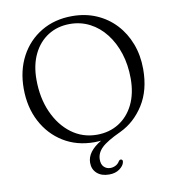

<svg xmlns="http://www.w3.org/2000/svg" viewBox="-98 -799 985 1095"><g transform="rotate(-10 395.0 -251.0)"><path d="M393 -714.5Q470 -714.5 533.5 -687Q597 -659.5 643.2 -610Q689.5 -560.5 715 -493.2Q740.5 -426 740.5 -346.5Q740.5 -224.5 687 -140.2Q633.5 -56 550.5 -16.5Q468 21.5 437.5 51.5Q407 81.5 407 119Q407 147.5 422 162Q437 176.5 459 176.5Q474.5 176.5 489 169.2Q503.5 162 512 147.5Q518.5 138 526.5 139.5Q530.5 140 533.5 144Q536.5 148 534.5 156Q530.5 176.5 506.5 194.2Q482.5 212 445.5 212Q401.5 212 375.5 188.8Q349.5 165.5 349.5 127.5Q349.5 63.5 433 14Q411 16 394 16Q293 16 215.5 -31.8Q138 -79.5 94 -163.2Q50 -247 50 -354.5Q50 -459.5 93.2 -540.8Q136.5 -622 214 -668.2Q291.5 -714.5 393 -714.5ZM661 -306Q661 -385 639.5 -451.8Q618 -518.5 579.2 -568.2Q540.5 -618 487.8 -645.2Q435 -672.5 373 -672.5Q301 -672.5 246.2 -637.8Q191.5 -603 161 -540.2Q130.5 -477.5 130.5 -393Q130.5 -286.5 167.8 -203Q205 -119.5 269.5 -71.5Q334 -23.5 416.5 -23.5Q488.5 -23.5 543.8 -58.2Q599 -93 630 -156.2Q661 -219.5 661 -306Z"/></g></svg>

Font: Fraunces 9pt Soft Light
Style: Regular
Weight: 300
Version: Version 1.000;[0bf87f6ff]